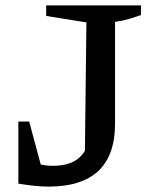

<svg xmlns="http://www.w3.org/2000/svg" viewBox="-20 -681 569 711"><path d="M48 -1 59 -94Q92 -81 121 -74Q150 -67 174 -67Q209 -67 234 -75Q259 -83 276 -99.5Q293 -116 306 -143L294 -83L300 -598L151 -622V-661H502V-625Q482 -618 458.5 -611Q435 -604 406 -600V-223Q406 10 160 10Q134 10 106 7Q78 4 48 -1ZM48 -1V-231H88L150 -1Z"/></svg>

Font: Piazzolla Thin SemiBold
Style: Regular
Weight: 600
Version: Version 2.005